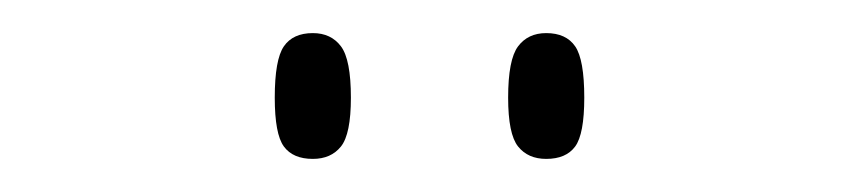

<svg xmlns="http://www.w3.org/2000/svg" viewBox="-20 -757 520 116"><path d="M310 -661Q299 -661 293 -668.5Q287 -676 287 -698Q287 -721 293 -729Q299 -737 310 -737Q322 -737 327.5 -729Q333 -721 333 -698Q333 -676 327.5 -668.5Q322 -661 310 -661ZM169 -661Q157 -661 151.5 -668.5Q146 -676 146 -698Q146 -721 151.5 -729Q157 -737 169 -737Q180 -737 186 -729Q192 -721 192 -698Q192 -676 186 -668.5Q180 -661 169 -661Z"/></svg>

Font: Noto Serif Khmer Condensed Thin
Style: Regular
Weight: 250
Width: 3
Designer: Danh Hong and the Monotype Design Team
Foundry: Monotype Imaging Inc.
Version: Version 2.004